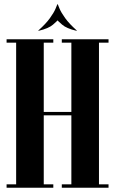

<svg xmlns="http://www.w3.org/2000/svg" viewBox="-20 -884 542 904"><path d="M11 -699H231V-683H186V-357H316V-683H271V-699H491V-683H446V-16H491V0H271V-16H316V-341H186V-16H231V0H11V-16H56V-683H11ZM162 -739 160 -740Q196 -772 215 -798.5Q234 -825 241.5 -843Q249 -861 250 -864H252V-789Q250 -786 229.5 -768Q209 -750 162 -739ZM340 -739Q293 -750 272.5 -768Q252 -786 250 -789V-864H252Q253 -861 260.5 -843Q268 -825 287 -798.5Q306 -772 342 -740Z"/></svg>

Font: Emberly Black
Style: Regular
Weight: 900
Designer: Rajesh Rajput
Foundry: Rajesh Rajput
Version: Version 1.000